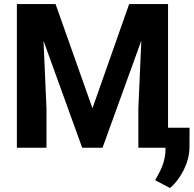

<svg xmlns="http://www.w3.org/2000/svg" viewBox="-20 -731 958 950"><path d="M254.9 -710.9 437.5 -195.3 619.1 -710.9H811.5V0H664.6V-194.3L679.2 -529.8L487.3 0H386.7L195.3 -529.3L210 -194.3V0H63.5V-710.9ZM821.3 199.2 747.6 160.6 765.1 128.9Q797.9 69.3 798.8 10.3V-99.1H918L917.5 -1.5Q917 52.7 890.1 107.9Q863.3 163.1 821.3 199.2Z"/></svg>

Font: RobotoInd
Style: Bold
Weight: 700
Designer: Google
Version: Version 2.001150; 2014